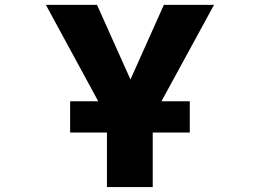

<svg xmlns="http://www.w3.org/2000/svg" viewBox="-20 -752 1040 774"><path d="M262.7 -217.8V-343.8H376L165 -732.4H371.1L505.9 -431.6L640.6 -732.4H842.8L630.9 -343.8H745.1V-217.8H595.7V2H411.1V-217.8Z"/></svg>

Font: Gen Shin Gothic Monospace Heavy
Style: Bold
Weight: 800
Designer: [Source Han Sans]
Ryoko NISHIZUKA  (kana & ideographs); Paul D. Hunt (Latin, Greek & Cyrillic); Wenlong ZHANG  (bopomofo
Version: Version 1.002.20150607